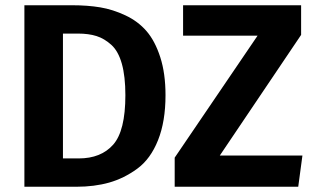

<svg xmlns="http://www.w3.org/2000/svg" viewBox="-20 -712 1203 732"><path d="M254 -692Q314 -692 362 -684Q410 -676 458 -653.5Q506 -631 538.5 -593.5Q571 -556 591 -494Q611 -432 611 -349Q611 -249 582.5 -177.5Q554 -106 503.5 -69Q453 -32 396.5 -16Q340 0 271 0H73V-692ZM1128 -692V-579L818 -119H1133L1117 0H646V-111L962 -576H678V-692ZM277 -584H220V-108H280Q365 -108 411.5 -160.5Q458 -213 458 -349Q458 -421 444.5 -469Q431 -517 404.5 -541Q378 -565 348 -574.5Q318 -584 277 -584Z"/></svg>

Font: FiraGO SemiBold
Style: Regular
Weight: 600
Designer: bBox Type
Foundry: bBox Type GmbH
Version: Version 1.001;PS 001.001;hotconv 1.0.88;makeotf.lib2.5.64775